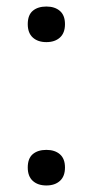

<svg xmlns="http://www.w3.org/2000/svg" viewBox="-20 -564 284 588"><path d="M65 -490Q65 -518 80.5 -531Q96 -544 122 -544Q148 -544 163.5 -530.5Q179 -517 179 -490Q179 -463 163.5 -449Q148 -435 122 -435Q96 -435 80.5 -449Q65 -463 65 -490ZM65 -51Q65 -79 80.5 -92Q96 -105 122 -105Q148 -105 163.5 -91.5Q179 -78 179 -51Q179 -24 163.5 -10Q148 4 122 4Q96 4 80.5 -10Q65 -24 65 -51Z"/></svg>

Font: EncodeSans
Style: Regular
Weight: 400
Designer: Pablo Impallari, Andres Torresi
Foundry: Pablo Impallari, Andres Torresi
Version: Version 1.000; ttfautohint (v1.4.1)